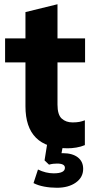

<svg xmlns="http://www.w3.org/2000/svg" viewBox="-20 -688 436 905"><path d="M299 11Q100 11 100 -187V-394H4V-507H100V-631L251 -668V-507H381V-394H251V-195Q251 -147 271 -129Q291 -111 322 -111Q341 -111 354 -113.5Q367 -116 380 -121V-4Q361 4 339.5 7.5Q318 11 299 11ZM248 197Q217 197 188 191.5Q159 186 138 175L159 111Q196 129 233 129Q286 129 286 103Q286 83 249 83Q240 83 231 84Q222 85 211 88L190 68L204 -20H280L270 34Q273 34 276 34Q321 34 346.5 53.5Q372 73 372 108Q372 148 337.5 172.5Q303 197 248 197Z"/></svg>

Font: Mulish ExtraBold
Style: Regular
Weight: 800
Designer: Vernon Adams
Foundry: Vernon Adams
Version: Version 3.603; ttfautohint (v1.8.3)